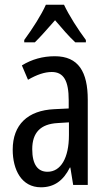

<svg xmlns="http://www.w3.org/2000/svg" viewBox="-20 -786 456 816"><path d="M252 -766H175C156 -723 119 -665 83 -616V-606H128C152 -629 183 -665 214 -700C244 -665 272 -632 300 -606H345V-616C312 -660 273 -721 252 -766ZM213 -547C162 -547 115 -534 73 -508L99 -447C137 -469 170 -480 200 -480C251 -480 272 -442 272 -360V-325L211 -322C98 -317 34 -256 34 -150C34 -65 71 10 154 10C210 10 249 -18 277 -74H279L291 0H353V-362C353 -480 314 -547 213 -547ZM225 -263 273 -266V-212C273 -114 238 -56 182 -56C141 -56 117 -86 117 -152C117 -222 152 -259 225 -263Z"/></svg>

Font: Noto Sans Sinhala UI ExtraCondensed
Style: Regular
Weight: 400
Width: 2
Designer: Jelle Bosma - Monotype Design Team
Foundry: Monotype Imaging Inc.
Version: Version 2.006